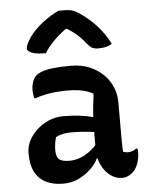

<svg xmlns="http://www.w3.org/2000/svg" viewBox="-56 -858 713 914"><g transform="rotate(-5 300.0 -401.0)"><path d="M504 -353Q504 -330 504 -306.5Q504 -283 504 -259.5Q504 -236 504 -212.5Q504 -189 504 -166Q504 -153 504.5 -141Q505 -129 506 -117Q510 -115 516 -113.5Q522 -112 527 -112Q538 -112 549 -115.5Q560 -119 569 -126H575Q577 -121 577 -117Q577 -113 577 -107Q577 -81 568.5 -56.5Q560 -32 547 -19Q533 -5 519 1Q505 7 491 7Q466 7 444.5 -6Q423 -19 408 -39.5Q393 -60 385 -86Q377 -112 377 -138Q377 -163 377 -189Q377 -215 377 -236Q377 -266 378.5 -292Q380 -318 383 -345.5Q386 -373 390 -404Q373 -414 354 -419.5Q335 -425 313.5 -427.5Q292 -430 265 -430Q236 -430 210.5 -427.5Q185 -425 161 -420Q137 -415 113 -407H107Q105 -416 103.5 -426Q102 -436 102 -447Q102 -466 108 -484Q114 -502 125 -513Q136 -524 157.5 -531.5Q179 -539 212.5 -542.5Q246 -546 293 -546Q344 -546 383 -529.5Q422 -513 449.5 -485.5Q477 -458 490.5 -424Q504 -390 504 -353ZM185 -151Q185 -120 199 -108Q213 -96 248 -96Q271 -96 295.5 -104Q320 -112 344.5 -130Q369 -148 391 -176L397 -96H379Q366 -69 340.5 -45Q315 -21 282 -5.5Q249 10 210 10Q162 10 127.5 -7Q93 -24 75 -58.5Q57 -93 57 -144V-151Q57 -180 71 -208Q85 -236 110 -259Q135 -282 167.5 -296Q200 -310 237 -310Q279 -310 315.5 -305.5Q352 -301 378 -293Q404 -285 415 -275Q421 -270 425.5 -261.5Q430 -253 432.5 -241Q435 -229 435 -211Q408 -218 379.5 -222Q351 -226 323.5 -228Q296 -230 272 -230Q247 -230 228 -226Q209 -222 194 -214Q190 -200 187.5 -185Q185 -170 185 -153ZM258 -812Q265 -812 270.5 -812Q276 -812 286 -812Q309 -812 326 -806.5Q343 -801 370 -781Q387 -769 404.5 -753.5Q422 -738 438.5 -719.5Q455 -701 470 -679.5Q485 -658 497 -633Q483 -624 467.5 -620.5Q452 -617 431 -617Q412 -617 401 -623.5Q390 -630 374 -650Q357 -672 333 -692.5Q309 -713 265 -738L321 -723H255L309 -740Q259 -706 228.5 -675.5Q198 -645 181 -616H175Q148 -616 130 -620Q112 -624 102 -631Q92 -638 92 -646Q92 -654 98 -667.5Q104 -681 117 -700Q129 -717 145.5 -733.5Q162 -750 181.5 -765Q201 -780 220.5 -792Q240 -804 258 -812Z"/></g></svg>

Font: Recursive Monospace Casual SemiBold
Style: Regular
Weight: 600
Version: Version 1.047